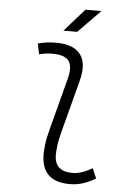

<svg xmlns="http://www.w3.org/2000/svg" viewBox="-62 -978 709 1034"><g transform="rotate(5 293.0 -461.5)"><path d="M354.5 9.8Q200.7 9.8 200.7 -138.2Q200.7 -158.2 204.3 -191.2Q208 -224.1 222.2 -277.3L294.9 -555.2Q312 -620.1 290.3 -650.9Q268.6 -681.6 201.2 -681.6Q183.6 -681.6 165.5 -679.4Q147.5 -677.2 129.4 -671.9L117.7 -729.5Q142.1 -736.3 167 -739.3Q191.9 -742.2 216.8 -742.2Q310.1 -742.2 347.7 -692.6Q385.3 -643.1 359.4 -546.9L288.6 -277.3Q273.4 -221.2 270 -189.2Q266.6 -157.2 266.6 -141.6Q266.1 -51.3 363.8 -51.3Q413.1 -51.3 470.7 -86.4L493.7 -32.7Q460.9 -12.7 427 -1.5Q393.1 9.8 354.5 9.8ZM249 -810.5 357.4 -933.1H443.4L323.2 -810.5Z"/></g></svg>

Font: Cascadia Mono Light
Style: Italic
Weight: 300
Italic angle: -10°
Monospace: yes
Designer: Aaron Bell
Foundry: Saja Typeworks
Version: Version 2404.023; ttfautohint (v1.8.4)